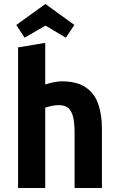

<svg xmlns="http://www.w3.org/2000/svg" viewBox="-20 -948 600 968"><path d="M71 0V-709L208 -732V-522Q225 -528 249 -533Q273 -538 290 -538Q368 -538 412.5 -507.5Q457 -477 475.5 -423Q494 -369 494 -297V0H356V-279Q356 -328 348.5 -358.5Q341 -389 324 -403.5Q307 -418 276 -418Q257 -418 238 -413.5Q219 -409 208 -405V0ZM104 -758 62 -822 209 -928 355 -822 312 -758 209 -819Z"/></svg>

Font: Ubuntu Sans Mono
Style: Regular
Weight: 400
Monospace: yes
Designer: Dalton Maag Ltd
Foundry: Dalton Maag Ltd
Version: Version 1.006